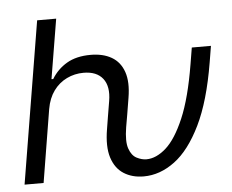

<svg xmlns="http://www.w3.org/2000/svg" viewBox="-52 -789 1036 859"><g transform="rotate(-5 466.0 -359.5)"><path d="M24.9 0 145 -727.5H230.5L186 -459.5H193.8Q219.7 -502.4 262.7 -527.6Q305.7 -552.7 369.6 -552.7Q425.3 -552.7 463.6 -530.5Q502 -508.3 517.8 -462.6Q533.7 -417 522 -346.7L509.8 -272.5H423.3L434.6 -340.3Q445.3 -404.8 417.7 -440.2Q390.1 -475.6 331.1 -475.6Q291 -475.6 255.6 -458.5Q220.2 -441.4 196.3 -408.4Q172.4 -375.5 164.1 -327.6L110.4 0ZM559.6 9.8Q507.8 9.8 470.2 -14.2Q432.6 -38.1 416.7 -87.9Q400.9 -137.7 414.1 -215.8L423.3 -272.5H509.8L500 -215.8Q489.7 -152.8 501 -120.6Q512.2 -88.4 534.7 -76.9Q557.1 -65.4 578.1 -65.4Q622.1 -65.4 666.3 -104.5Q710.4 -143.6 748.5 -232.7Q786.6 -321.8 811.5 -472.2L823.7 -545.9H909.7L897.5 -472.2Q869.1 -301.3 817.4 -195.1Q765.6 -88.9 699.2 -39.6Q632.8 9.8 559.6 9.8Z"/></g></svg>

Font: Inter 24pt
Style: Italic
Weight: 400
Italic angle: -9.3988°
Designer: Rasmus Andersson
Foundry: rsms
Version: Version 4.001;git-66647c0bb